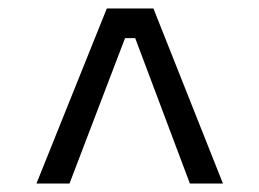

<svg xmlns="http://www.w3.org/2000/svg" viewBox="-20 -742 612 453"><path d="M232 -722H342L506 -309H428L299 -652H275L144 -309H66Z"/></svg>

Font: Sora-SIA
Style: Regular
Weight: 400
Designer: Jonathan Barnbrook, Julián Moncada
Foundry: Barnbrook Fonts
Version: Version 2.000